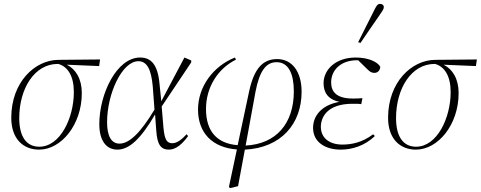

<svg xmlns="http://www.w3.org/2000/svg" viewBox="-20 -758 2474 988"><path d="M181 12C295 12 401 -116 401 -279C401 -352 370 -402 324 -425L490 -418L495 -452L280 -450C159 -449 38 -335 38 -152C38 -42 101 12 181 12ZM79 -150C79 -303 158 -429 277 -429H280C329 -415 360 -367 360 -284C360 -151 290 -3 182 -3C118 -3 79 -52 79 -150Z M531 -129C531 -276 608 -443 692 -443C736 -443 758 -402 766 -314L775 -194C704 -76 646 -19 595 -19C551 -19 531 -61 531 -129ZM584 12C645 12 705 -44 778 -169L784 -87C789 -11 809 12 850 12C886 12 920 -19 948 -58L940 -67C917 -42 892 -21 867 -21C837 -21 827 -41 821 -102L812 -210L964 -437V-447L929 -462L810 -237L801 -325C792 -428 756 -462 701 -462C580 -462 491 -274 491 -119C491 -33 528 12 584 12Z M1295 -287C1315 -391 1348 -438 1403 -438C1465 -438 1492 -378 1492 -288C1492 -122 1401 -17 1244 -9ZM1164 210 1205 200 1240 12C1425 3 1532 -119 1532 -286C1532 -388 1484 -454 1406 -454C1331 -454 1287 -403 1262 -288L1203 -11C1098 -19 1040 -81 1040 -197C1040 -309 1101 -405 1194 -451L1189 -462C1076 -417 999 -311 999 -194C999 -74 1073 2 1199 11L1158 204Z M1733 12C1791 12 1856 -7 1909 -58L1900 -67C1845 -25 1789 -14 1742 -14C1672 -14 1631 -51 1631 -105C1631 -154 1663 -224 1794 -224C1814 -224 1829 -224 1839 -222L1845 -253C1829 -251 1812 -251 1795 -251C1714 -251 1684 -284 1684 -334C1684 -396 1732 -448 1818 -448H1823L1870 -402C1884 -388 1893 -383 1906 -383C1922 -383 1935 -393 1937 -414C1923 -440 1875 -462 1810 -462C1708 -462 1645 -400 1645 -330C1645 -283 1667 -246 1727 -234C1636 -218 1591 -163 1591 -100C1591 -25 1656 12 1733 12ZM1823 -541 1835 -537C1866 -584 1899 -630 1931 -677C1948 -702 1955 -711 1955 -721C1955 -732 1947 -738 1935 -738C1921 -738 1914 -722 1904 -702C1877 -648 1850 -595 1823 -541Z M2120 12C2234 12 2340 -116 2340 -279C2340 -352 2309 -402 2263 -425L2429 -418L2434 -452L2219 -450C2098 -449 1977 -335 1977 -152C1977 -42 2040 12 2120 12ZM2018 -150C2018 -303 2097 -429 2216 -429H2219C2268 -415 2299 -367 2299 -284C2299 -151 2229 -3 2121 -3C2057 -3 2018 -52 2018 -150Z"/></svg>

Font: Source Serif 4 Display Light
Style: Italic
Weight: 300
Italic angle: -12°
Designer: Frank Grießhammer
Foundry: Adobe Systems Incorporated
Version: Version 4.004;hotconv 1.0.117;makeotfexe 2.5.65602